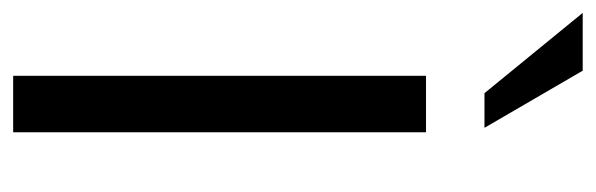

<svg xmlns="http://www.w3.org/2000/svg" viewBox="-352 -579 906 292"><g transform="rotate(90 101.0 -433.0)"><path d="M156.2 0V-627.9H70.3V0ZM96.7 -716.8 -25.4 -866.2H62.5L149.4 -716.8Z"/></g></svg>

Font: Namkio Khamti
Style: Regular
Weight: 400
Designer: Debbi Hosken
Foundry: SIL International
Version: Version 3.917